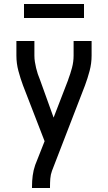

<svg xmlns="http://www.w3.org/2000/svg" viewBox="-20 -940 540 960"><path d="M140 0V-7Q140 -35 143.5 -62Q147 -89 156 -115L203 -234L95 -513Q82 -548 72 -585.5Q62 -623 62 -662V-735H152V-662Q152 -646 154.5 -630.5Q157 -615 160.5 -600Q164 -585 169 -570Q174 -555 180 -541L248 -352L321 -541V-542Q332 -571 340 -601Q348 -631 348 -662V-735H438V-662Q438 -623 428 -585.5Q418 -548 405 -513L240 -86Q233 -67 231.5 -47Q230 -27 230 -7V0ZM100 -850V-920H400V-850Z"/></svg>

Font: Iosevka Curly Medium
Style: Regular
Weight: 500
Monospace: yes
Designer: Belleve Invis
Foundry: Belleve Invis
Version: Version 22.1.2; ttfautohint (v1.8.4)